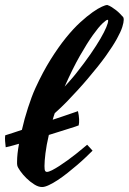

<svg xmlns="http://www.w3.org/2000/svg" viewBox="-109 -729 520 776"><path d="M206.1 -279.8Q210 -262.7 210.7 -247.6Q211.4 -232.4 209 -222.2Q205.6 -220.7 194.6 -217Q183.6 -213.4 167.2 -208.3Q150.9 -203.1 130.6 -196.8Q110.4 -190.4 88.4 -183.6Q78.6 -141.6 74.7 -109.4Q70.8 -77.1 70.8 -58.1Q70.8 -43 73.2 -38.6Q75.7 -34.2 80.1 -34.2Q87.9 -34.2 101.3 -41Q114.7 -47.9 130.9 -58.3Q147 -68.8 164.6 -81.5Q182.1 -94.2 197.5 -106.4Q212.9 -118.7 225.1 -128.9Q237.3 -139.2 243.2 -144Q247.6 -139.6 253.7 -132.8Q259.8 -126 265.1 -120.1Q254.4 -109.4 238.3 -94Q222.2 -78.6 203.4 -62.5Q184.6 -46.4 164.3 -30.3Q144 -14.2 124.8 -1.5Q105.5 11.2 88.9 19Q72.3 26.9 61 26.9Q45.9 26.9 29.1 16.1Q12.2 5.4 -2.4 -9Q-17.1 -23.4 -27.3 -38.1Q-37.6 -52.7 -39.1 -60.1Q-40 -63 -40 -67.1Q-40 -71.3 -40 -76.2Q-40 -90.3 -38.1 -108.4Q-36.1 -126.5 -32.2 -147.9Q-54.2 -141.6 -68.8 -137.7Q-83.5 -133.8 -85.9 -133.8Q-87.4 -145 -88.4 -158.7Q-89.4 -172.4 -87.9 -182.1Q-74.2 -186.5 -57.1 -191.9Q-40 -197.3 -20.5 -204.1Q-15.6 -226.1 -9.3 -248.8Q-2.9 -271.5 4.2 -293.5Q11.2 -315.4 18.8 -335.7Q26.4 -356 34.2 -373Q64 -438 95.5 -488.3Q127 -538.6 157.2 -575.9Q187.5 -613.3 215.3 -638.7Q243.2 -664.1 265.4 -679.7Q287.6 -695.3 303 -702.1Q318.4 -709 324.2 -709Q333.5 -706.1 343 -700Q352.5 -693.8 360.8 -687.3Q369.1 -680.7 375.5 -674.1Q381.8 -667.5 384.8 -664.1Q388.7 -661.1 389.9 -657.7Q391.1 -654.3 391.1 -648.9Q391.1 -638.7 385.3 -619.9Q379.4 -601.1 363.5 -572.3Q347.7 -543.5 319.1 -503.4Q290.5 -463.4 245.1 -410.2Q226.1 -387.7 204.6 -364.3Q186 -343.8 162.4 -319.3Q138.7 -294.9 112.3 -271.5Q109.9 -264.6 107.9 -258.3Q106 -252 104 -245.1Q124 -251.5 141.6 -257.6Q159.2 -263.7 172.9 -268.3Q186.5 -272.9 195.1 -275.9Q203.6 -278.8 206.1 -279.8ZM152.3 -378.9Q163.1 -390.6 171.6 -400.4Q180.2 -410.2 186.5 -417.5Q193.8 -426.3 199.2 -433.1Q232.9 -475.6 257.3 -511Q281.7 -546.4 297.4 -573.5Q313 -600.6 320.6 -618.9Q328.1 -637.2 328.1 -645Q328.1 -646.5 327.9 -647.7Q327.6 -648.9 325.2 -648.9Q320.8 -648.9 305.2 -634.3Q289.6 -619.6 266.4 -587.2Q243.2 -554.7 213.9 -503.4Q184.6 -452.1 152.3 -378.9Z"/></svg>

Font: Yesteryear
Style: Regular
Weight: 400
Designer: Astigmatic (AOETI)
Foundry: Astigmatic (AOETI)
Version: Version 1.000